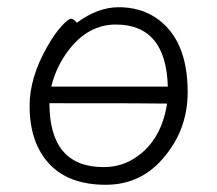

<svg xmlns="http://www.w3.org/2000/svg" viewBox="-20 -500 602 532"><path d="M273 12Q170 12 116 -46.5Q62 -105 62 -207Q62 -285 111 -371Q131 -406 150 -427Q169 -448 177 -448Q184 -448 193 -437Q251 -480 309 -480Q367 -480 410 -452Q500 -393 500 -245Q500 -145 439 -70Q375 12 273 12ZM445 -260Q440 -432 301 -432Q225 -432 171 -362Q136 -317 122 -260ZM267 -37Q318 -37 358 -65Q427 -112 443 -213Q410 -214 117 -214Q117 -37 267 -37Z"/></svg>

Font: LXGW WenKai Light
Style: Regular
Weight: 300
Designer: LXGW / Fontworks Inc.
Foundry: LXGW / Fontworks Inc.
Version: Version 1.501; October 10, 2024